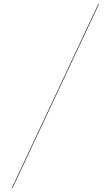

<svg xmlns="http://www.w3.org/2000/svg" viewBox="-20 -800 560 970"><path d="M477 -780H480L43 150H40Z"/></svg>

Font: Bodoni* 72
Style: Regular
Weight: 400
Version: Version 1.003